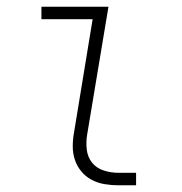

<svg xmlns="http://www.w3.org/2000/svg" viewBox="-20 -550 540 570"><path d="M331 0Q310 0 289.5 -3.5Q269 -7 251.5 -16.5Q234 -26 221.5 -41Q209 -56 202.5 -75Q196 -94 196 -115.5Q196 -137 200 -158L255 -493H103V-530H302L239 -152Q235 -129 237.5 -106.5Q240 -84 253 -67.5Q266 -51 287.5 -44Q309 -37 331 -37H384V0Z"/></svg>

Font: Iosevka Curly XLtObl
Style: Regular
Weight: 200
Italic angle: -9°
Monospace: yes
Designer: Belleve Invis
Foundry: Belleve Invis
Version: Version 11.1.0; ttfautohint (v1.8.3)